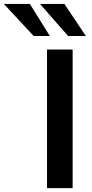

<svg xmlns="http://www.w3.org/2000/svg" viewBox="-162 -971 476 991"><path d="M11.7 -785.2 -142.1 -950.7H-7.8L95.2 -785.2ZM189.5 -785.2 44.4 -950.7H170.4L281.2 -785.2ZM80.6 0V-715.3H212.9V0Z"/></svg>

Font: Oxygen
Style: Bold
Weight: 700
Designer: vernon adams
Foundry: Vernon Adams
Version: Version 0.2.3 webfont; ttfautohint (v0.93.3-1d66) -l 8 -r 50